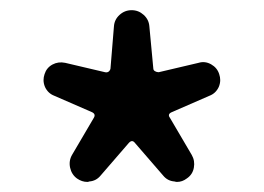

<svg xmlns="http://www.w3.org/2000/svg" viewBox="-20 -821 523 381"><path d="M179.7 -472.7Q170.9 -461.9 157.2 -460.9Q155.3 -460 153.3 -460Q142.6 -460 132.8 -466.8Q122.1 -474.6 119.1 -488.3Q116.2 -502 123 -513.7L166 -586.9Q170.9 -594.7 162.1 -598.6L87.9 -630.9Q75.2 -635.7 69.3 -648.4Q66.4 -655.3 66.4 -662.1Q66.4 -668 68.4 -673.8Q72.3 -686.5 84 -692.9Q95.7 -699.2 109.4 -696.3L188.5 -677.7Q192.4 -676.8 195.3 -678.7Q198.2 -680.7 199.2 -684.6L206.1 -768.6Q207 -782.2 217.3 -791.5Q227.5 -800.8 241.2 -800.8Q254.9 -800.8 265.1 -791.5Q275.4 -782.2 276.4 -768.6L284.2 -685.5Q284.2 -681.6 287.6 -679.7Q291 -677.7 294.9 -677.7L374 -696.3Q386.7 -700.2 398.9 -693.4Q411.1 -686.5 415 -673.8Q417 -668 417 -662.1Q417 -655.3 414.1 -648.4Q408.2 -635.7 395.5 -630.9L321.3 -598.6Q311.5 -594.7 317.4 -586.9L360.4 -513.7Q367.2 -502 364.7 -488.3Q362.3 -474.6 350.6 -466.8Q341.8 -460 331.1 -460Q329.1 -460 326.2 -460.9Q312.5 -461.9 303.7 -472.7L248 -537.1Q242.2 -544.9 235.4 -537.1Z"/></svg>

Font: Gen Jyuu GothicX Medium
Style: Regular
Weight: 500
Designer: Ryoko NISHIZUKA (kana &amp; ideographs); Paul D. Hunt (Latin, Greek &amp; Cyrillic); Wenlong ZHANG (bopomofo); Sandoll C
Version: Version 1.058.20140828